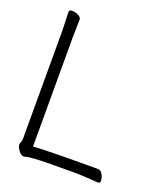

<svg xmlns="http://www.w3.org/2000/svg" viewBox="-132 -795 765 891"><g transform="rotate(20 250.0 -349.0)"><path d="M455 3Q445 2 413.5 0Q382 -2 352 -3Q272 -3 221 -2.5Q170 -2 140 0Q110 2 93 7H89Q76 7 64 -10Q52 -27 52 -37Q52 -44 55.5 -51Q59 -58 59 -70V-589Q59 -620 57.5 -649Q56 -678 56 -695Q56 -705 72 -705Q86 -705 101.5 -697.5Q117 -690 117 -677Q117 -665 116 -639.5Q115 -614 115 -588V-51Q146 -53 190 -54Q234 -55 278 -55.5Q322 -56 351 -56H435Q448 -56 457 -39.5Q466 -23 466 -10Q466 3 457 3Z"/></g></svg>

Font: Moon Stars Kai T HW Light
Style: Regular
Weight: 300
Designer: GuiWonder
Version: Version 1.101